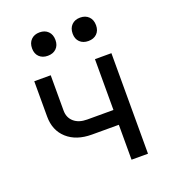

<svg xmlns="http://www.w3.org/2000/svg" viewBox="-140 -882 881 987"><g transform="rotate(-20 300.0 -388.5)"><path d="M410 0V-191H263Q178 -191 128 -236Q78 -281 78 -357V-550H168V-357Q168 -318 194.5 -295Q221 -272 266 -272H410V-550H500V0ZM411 -649Q382 -649 364.5 -666Q347 -683 347 -712Q347 -742 364.5 -759.5Q382 -777 411 -777Q440 -777 457.5 -759.5Q475 -742 475 -712Q475 -683 457.5 -666Q440 -649 411 -649ZM189 -649Q160 -649 142.5 -666Q125 -683 125 -712Q125 -742 142.5 -759.5Q160 -777 189 -777Q218 -777 235.5 -759.5Q253 -742 253 -712Q253 -683 235.5 -666Q218 -649 189 -649Z"/></g></svg>

Font: JetBrains Mono
Style: Regular
Weight: 400
Monospace: yes
Designer: Philipp Nurullin, Konstantin Bulenkov
Foundry: JetBrains
Version: Version 2.305